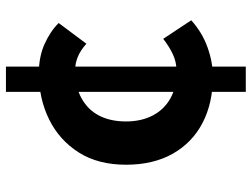

<svg xmlns="http://www.w3.org/2000/svg" viewBox="-118 -664 827 630"><g transform="rotate(-90 295.0 -349.5)"><path d="M358 -64Q272 -64 207 -97.5Q142 -131 105.5 -195Q69 -259 69 -349Q69 -441 109.5 -504.5Q150 -568 218 -601.5Q286 -635 370 -635Q423 -635 464.5 -616.5Q506 -598 534 -570L466 -479Q445 -498 423.5 -507Q402 -516 379 -516Q325 -516 287 -495Q249 -474 230 -437Q211 -400 211 -349Q211 -299 230.5 -261.5Q250 -224 286.5 -203.5Q323 -183 374 -183Q407 -183 434 -196.5Q461 -210 482 -227L543 -135Q503 -99 454 -81.5Q405 -64 358 -64ZM308 44V-743H391V44Z"/></g></svg>

Font: Noto Sans SC
Style: Bold
Weight: 700
Designer: Ryoko NISHIZUKA  (kana, bopomofo & ideographs); Paul D. Hunt (Latin, Greek & Cyrillic); Sandoll Communications , Soo-you
Foundry: Adobe
Version: Version 2.004-H2;hotconv 1.0.118;makeotfexe 2.5.65603